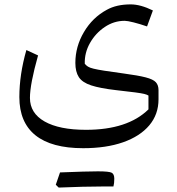

<svg xmlns="http://www.w3.org/2000/svg" viewBox="-20 -429 798 867"><path d="M644 -309.6Q611.8 -320.8 583.5 -327.9Q555.2 -335 543 -335Q494.6 -335 453.1 -307.1Q411.6 -279.3 386.5 -235.1Q361.3 -190.9 362.8 -141.1Q369.1 -133.3 377.2 -128.2Q385.3 -123 402.3 -118.9Q419.4 -114.7 451.4 -109.6Q483.4 -104.5 538.1 -97.2Q604 -88.4 637.9 -79.6Q671.9 -70.8 683.8 -57.6Q695.8 -44.4 695.8 -22V19.5Q695.8 87.4 654.1 137Q612.3 186.5 535.9 213.4Q459.5 240.2 355.5 240.2Q212.9 240.2 140.1 181.9Q67.4 123.5 67.4 9.3Q67.4 -92.3 99.1 -203.1L151.9 -178.7Q115.2 -48.8 115.2 13.2Q115.2 82 181.4 119.6Q247.6 157.2 368.2 157.2Q556.2 157.2 650.4 64.9V2.4Q643.1 -2 631.3 -4.9Q619.6 -7.8 590.8 -11.7Q562 -15.6 503.9 -22Q431.6 -30.3 391.6 -43.5Q351.6 -56.6 335.9 -80.8Q320.3 -105 320.3 -145Q320.3 -218.8 359.1 -284.4Q397.9 -350.1 462.4 -384.8Q505.9 -409.2 570.3 -409.2Q614.3 -409.2 670.4 -381.8ZM441.9 413.1Q362.3 413.1 245.1 418L231.9 405.3Q243.7 370.1 251 349.6Q371.6 344.7 422.4 344.7Q473.1 344.7 484.6 351.1Q496.1 357.4 496.1 378.2Q496.1 398.9 492.2 413.1Z"/></svg>

Font: Pinar Regular
Style: Regular
Weight: 400
Designer: Amin Abedi
Version: Version 3.000